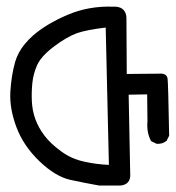

<svg xmlns="http://www.w3.org/2000/svg" viewBox="-20 -582 540 588"><path d="M284.2 -13.7Q240.2 -21.5 195.3 -31.2Q149.4 -41.5 100.6 -88.4Q51.8 -135.3 30.3 -192.6Q8.8 -250 11.7 -300.8Q14.6 -350.6 26.4 -392.6Q30.8 -407.2 38.1 -420.9Q45.4 -434.6 56.2 -447.5Q66.9 -460.4 80.6 -472.7Q101.1 -490.7 127.9 -506.8Q154.8 -522.9 187 -536.6Q252.4 -564.5 328.1 -561.5Q335.4 -562 341.8 -560.5Q348.1 -559.1 352.8 -556.2Q357.4 -553.2 360.6 -548.8Q363.8 -544.4 365.5 -538.6Q367.2 -532.7 367.2 -525.4L368.2 -355.5L467.3 -356.4Q478 -357.4 484.9 -353.8Q491.7 -350.1 493.2 -341.3Q495.1 -328.6 498 -168V-166.5L497.6 -165.5L490.7 -151.9L490.2 -150.4L488.8 -149.9Q477.5 -140.6 460.4 -141.6H459.5L458.5 -142.1L444.8 -148.9L442.9 -149.9L441.9 -151.4Q428.7 -177.2 431.6 -209.5L430.7 -293L374 -292L378.9 -43V-42.5Q377.9 -27.8 368.2 -20.5Q358.4 -13.2 342.8 -13.7H285.2H284.7ZM313.5 -77.1 303.7 -497.6Q245.6 -490.7 215.8 -480.5Q184.6 -469.2 144.5 -439Q131.3 -429.2 121.3 -419.4Q111.3 -409.7 104.5 -400.6Q97.7 -391.6 93.8 -382.8Q82 -356 79.1 -328.1Q76.2 -299.8 77.6 -271Q79.1 -242.2 88.6 -216.3Q98.1 -190.4 116.5 -166.3Q134.8 -142.1 167 -118.7Q198.7 -95.2 238.3 -86.9Q274.9 -78.6 313.5 -77.1Z"/></svg>

Font: NaikaiFont
Style: SemiBold
Weight: 600
Version: Version 1.89